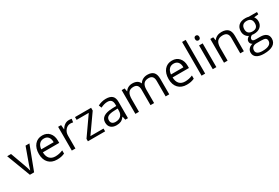

<svg xmlns="http://www.w3.org/2000/svg" viewBox="101 -2134 5450 3747"><g transform="rotate(-30 2826.5 -260.0)"><path d="M203.1 0 0 -535.2H86.9L202.1 -217.8Q241.2 -106.4 248 -73.2H252Q257.3 -99.1 285.9 -180.4Q314.5 -261.7 414.1 -535.2H501L297.9 0Z M813 9.8Q694.3 9.8 625.7 -62.5Q557.1 -134.8 557.1 -263.2Q557.1 -392.6 620.8 -468.8Q684.6 -544.9 792 -544.9Q892.6 -544.9 951.2 -478.8Q1009.8 -412.6 1009.8 -304.2V-252.9H641.1Q643.6 -158.7 688.7 -109.9Q733.9 -61 815.9 -61Q902.3 -61 986.8 -97.2V-24.9Q943.8 -6.3 905.5 1.7Q867.2 9.8 813 9.8ZM791 -477.1Q726.6 -477.1 688.2 -435.1Q649.9 -393.1 643.1 -318.8H922.9Q922.9 -395.5 888.7 -436.3Q854.5 -477.1 791 -477.1Z M1392.1 -544.9Q1427.7 -544.9 1456.1 -539.1L1444.8 -463.9Q1411.6 -471.2 1386.2 -471.2Q1321.3 -471.2 1275.1 -418.5Q1229 -365.7 1229 -287.1V0H1147.9V-535.2H1214.8L1224.1 -436H1228Q1257.8 -488.3 1299.8 -516.6Q1341.8 -544.9 1392.1 -544.9Z M1898.4 0H1510.3V-55.2L1802.2 -472.2H1528.3V-535.2H1891.1V-472.2L1603 -63H1898.4Z M2353 0 2336.9 -76.2H2333Q2293 -25.9 2253.2 -8.1Q2213.4 9.8 2153.8 9.8Q2074.2 9.8 2029.1 -31.2Q1983.9 -72.3 1983.9 -147.9Q1983.9 -310.1 2243.2 -317.9L2334 -320.8V-354Q2334 -417 2306.9 -447Q2279.8 -477.1 2220.2 -477.1Q2153.3 -477.1 2068.8 -436L2043.9 -498Q2083.5 -519.5 2130.6 -531.7Q2177.7 -543.9 2225.1 -543.9Q2320.8 -543.9 2366.9 -501.5Q2413.1 -459 2413.1 -365.2V0ZM2169.9 -57.1Q2245.6 -57.1 2288.8 -98.6Q2332 -140.1 2332 -214.8V-263.2L2251 -259.8Q2154.3 -256.3 2111.6 -229.7Q2068.8 -203.1 2068.8 -147Q2068.8 -103 2095.5 -80.1Q2122.1 -57.1 2169.9 -57.1Z M3262.2 0V-348.1Q3262.2 -412.1 3234.9 -444.1Q3207.5 -476.1 3149.9 -476.1Q3074.2 -476.1 3038.1 -432.6Q3002 -389.2 3002 -298.8V0H2920.9V-348.1Q2920.9 -412.1 2893.6 -444.1Q2866.2 -476.1 2808.1 -476.1Q2731.9 -476.1 2696.5 -430.4Q2661.1 -384.8 2661.1 -280.8V0H2580.1V-535.2H2646L2659.2 -461.9H2663.1Q2686 -501 2727.8 -522.9Q2769.5 -544.9 2821.3 -544.9Q2946.8 -544.9 2985.4 -454.1H2989.3Q3013.2 -496.1 3058.6 -520.5Q3104 -544.9 3162.1 -544.9Q3252.9 -544.9 3298.1 -498.3Q3343.3 -451.7 3343.3 -349.1V0Z M3736.3 9.8Q3617.7 9.8 3549.1 -62.5Q3480.5 -134.8 3480.5 -263.2Q3480.5 -392.6 3544.2 -468.8Q3607.9 -544.9 3715.3 -544.9Q3815.9 -544.9 3874.5 -478.8Q3933.1 -412.6 3933.1 -304.2V-252.9H3564.5Q3566.9 -158.7 3612.1 -109.9Q3657.2 -61 3739.3 -61Q3825.7 -61 3910.2 -97.2V-24.9Q3867.2 -6.3 3828.9 1.7Q3790.5 9.8 3736.3 9.8ZM3714.4 -477.1Q3649.9 -477.1 3611.6 -435.1Q3573.2 -393.1 3566.4 -318.8H3846.2Q3846.2 -395.5 3812 -436.3Q3777.8 -477.1 3714.4 -477.1Z M4152.3 0H4071.3V-759.8H4152.3Z M4405.3 0H4324.2V-535.2H4405.3ZM4317.4 -680.2Q4317.4 -708 4331.1 -720.9Q4344.7 -733.9 4365.2 -733.9Q4384.8 -733.9 4398.9 -720.7Q4413.1 -707.5 4413.1 -680.2Q4413.1 -652.8 4398.9 -639.4Q4384.8 -626 4365.2 -626Q4344.7 -626 4331.1 -639.4Q4317.4 -652.8 4317.4 -680.2Z M4943.4 0V-346.2Q4943.4 -411.6 4913.6 -443.8Q4883.8 -476.1 4820.3 -476.1Q4736.3 -476.1 4697.3 -430.7Q4658.2 -385.3 4658.2 -280.8V0H4577.1V-535.2H4643.1L4656.2 -461.9H4660.2Q4685.1 -501.5 4730 -523.2Q4774.9 -544.9 4830.1 -544.9Q4926.8 -544.9 4975.6 -498.3Q5024.4 -451.7 5024.4 -349.1V0Z M5628.9 -535.2V-483.9L5529.8 -472.2Q5543.5 -455.1 5554.2 -427.5Q5564.9 -399.9 5564.9 -365.2Q5564.9 -286.6 5511.2 -239.7Q5457.5 -192.9 5363.8 -192.9Q5339.8 -192.9 5318.8 -196.8Q5267.1 -169.4 5267.1 -127.9Q5267.1 -106 5285.2 -95.5Q5303.2 -85 5347.2 -85H5441.9Q5528.8 -85 5575.4 -48.3Q5622.1 -11.7 5622.1 58.1Q5622.1 147 5550.8 193.6Q5479.5 240.2 5342.8 240.2Q5237.8 240.2 5180.9 201.2Q5124 162.1 5124 90.8Q5124 42 5155.3 6.3Q5186.5 -29.3 5243.2 -42Q5222.7 -51.3 5208.7 -70.8Q5194.8 -90.3 5194.8 -116.2Q5194.8 -145.5 5210.4 -167.5Q5226.1 -189.5 5259.8 -210Q5218.3 -227.1 5192.1 -268.1Q5166 -309.1 5166 -361.8Q5166 -449.7 5218.8 -497.3Q5271.5 -544.9 5368.2 -544.9Q5410.2 -544.9 5443.8 -535.2ZM5202.1 89.8Q5202.1 133.3 5238.8 155.8Q5275.4 178.2 5343.8 178.2Q5445.8 178.2 5494.9 147.7Q5543.9 117.2 5543.9 64.9Q5543.9 21.5 5517.1 4.6Q5490.2 -12.2 5416 -12.2H5318.8Q5263.7 -12.2 5232.9 14.2Q5202.1 40.5 5202.1 89.8ZM5246.1 -363.8Q5246.1 -307.6 5277.8 -278.8Q5309.6 -250 5366.2 -250Q5484.9 -250 5484.9 -365.2Q5484.9 -485.8 5364.7 -485.8Q5307.6 -485.8 5276.9 -455.1Q5246.1 -424.3 5246.1 -363.8Z"/></g></svg>

Font: f0_57812 
Style: Regular
Weight: 400
Foundry: Ascender Corporation
Version: Version 1.10